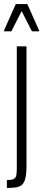

<svg xmlns="http://www.w3.org/2000/svg" viewBox="-37 -739 213 949"><path d="M46 95V-510H94V79Q94 130 85 153.5Q76 177 56.5 183.5Q37 190 -3 190V151Q20 151 30 146Q40 141 43 130Q46 119 46 95ZM-17 -584V-589L41 -719H98L156 -589V-584H121L70 -684L19 -584Z"/></svg>

Font: Saira Ultra Condensed Light
Style: Regular
Weight: 300
Width: 1
Designer: Hector Gatti with collaboration of the Omnibus-Type team
Foundry: Omnibus-Type
Version: Version 1.001; ttfautohint (v1.8)